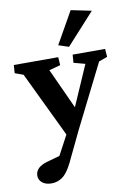

<svg xmlns="http://www.w3.org/2000/svg" viewBox="-86 -582 560 813"><g transform="rotate(-10 194.5 -176.0)"><path d="M175.3 2.9 32.2 -295.4 -3.9 -308.6 -1.5 -343.3H189.5L191.9 -308.6L143.1 -295.4L234.4 -95.7ZM391.1 -343.3 393.6 -308.6 356.9 -295.4 220.7 -23.4 158.7 106Q137.7 148.4 116.2 163.3Q94.7 178.2 69.8 178.2Q44.9 178.2 30 166.3Q15.1 154.3 15.1 136.2Q15.1 99.1 67.9 84.5L156.7 59.6L107.4 96.2L200.7 -78.1L210.9 -96.2L297.9 -295.4L249 -308.6L251.5 -343.3ZM242.2 -378.4 198.2 -393.1 275.9 -530.3 363.8 -512.2Z"/></g></svg>

Font: Lateef SemiBold
Style: Regular
Weight: 600
Designer: SIL International
Foundry: SIL International
Version: Version 4.200